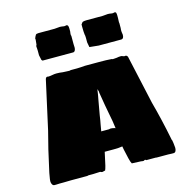

<svg xmlns="http://www.w3.org/2000/svg" viewBox="-132 -1074 1181 1202"><g transform="rotate(-15 459.0 -473.0)"><path d="M55 -19Q54 -22 54 -29Q54 -39 58 -59Q60 -72 61.5 -79.5Q63 -87 64 -91Q94 -232 123 -339L193 -655Q193 -657 196 -661Q199 -665 203 -666H208Q208 -665 211 -665Q223 -665 238 -668Q253 -671 265 -671Q287 -671 306 -668Q315 -668 326 -667Q337 -666 349 -666Q353 -666 358 -668H376H399L423 -669Q430 -670 440 -670Q448 -670 448 -671H464H498H540Q596 -671 614 -669Q617 -669 622.5 -668.5Q628 -668 629 -666Q636 -666 643 -667Q650 -668 656 -668Q670 -671 683 -671Q689 -671 695 -668Q701 -665 708 -665L713 -666H716Q719 -664 722.5 -660.5Q726 -657 726 -655L796 -339Q828 -222 854 -91Q854 -85 858 -78Q859 -71 861 -59Q863 -47 863 -39Q864 -35 864 -28Q864 -14 858 -5Q854 1 846 1H833Q818 1 810 0H784H759H739Q731 0 731 -1H668V-3Q664 -5 658 -5Q658 -5 657.5 -4.5Q657 -4 656 -3Q656 -1 654 -1H651H643Q638 -3 623 -3Q593 -5 576 -5Q570 -14 563.5 -41Q557 -68 550 -101Q548 -117 546 -123Q525 -119 491 -119H460H431L424 -87Q411 -21 403 -5Q399 -5 393 -3Q391 -2 389.5 -1.5Q388 -1 388 -1H384Q378 -1 375 -3Q373 -5 370 -5L325 -3H309H294Q290 -1 284 -1H280H188H179Q168 0 134 0H108Q100 1 85 1H73Q60 1 55 -19ZM528 -293Q525 -307 518 -346Q516 -356 508 -400Q500 -448 500 -448Q497 -468 494 -483L493 -496Q490 -501 490 -505L489 -511Q488 -509 488 -505Q488 -501 486 -500V-496L484 -483Q483 -476 481.5 -467.5Q480 -459 478 -449L473 -421Q462 -358 460 -348Q459 -337 455 -315Q453 -308 451 -294L443 -248H494L501 -250H503Q515 -250 521 -248Q525 -248 528.5 -246.5Q532 -245 535 -244Q528 -293 528 -293ZM197 -777 190 -809V-838L189 -858L188 -864Q188 -872 192 -877L195 -908V-911L194 -916Q198 -928 205 -939Q210 -944 223 -944H327Q352 -947 362 -947Q372 -947 375 -946Q378 -946 381 -945Q384 -944 388 -944H395Q397 -944 398.5 -945Q400 -946 402 -946H405Q417 -946 417 -921V-901Q415 -893 415 -881Q415 -880 415.5 -878Q416 -876 417 -874V-864V-852V-842V-821Q418 -813 418 -798Q418 -788 414 -780Q410 -772 402 -771H203ZM508 -777 502 -809V-838Q502 -854 499 -864V-869Q498 -871 498 -877Q498 -881 497.5 -890.5Q497 -900 497 -918Q497 -919 497.5 -920Q498 -921 497 -922V-926Q499 -928 502.5 -933.5Q506 -939 510 -941Q521 -944 535 -944H639Q666 -947 673 -947Q683 -947 687 -946Q689 -946 692 -945Q695 -944 700 -944H707Q709 -944 710.5 -945Q712 -946 714 -946H717Q724 -946 726 -939.5Q728 -933 728 -921V-908L727 -881Q727 -880 727 -878Q727 -876 728 -874V-864V-852V-842L727 -831V-821Q727 -813 728 -811Q730 -803 730 -798Q730 -772 714 -771H567Z"/></g></svg>

Font: Sigmar One
Style: Regular
Weight: 400
Designer: Vernon Adams
Foundry: Vernon Adams
Version: Version 2.000